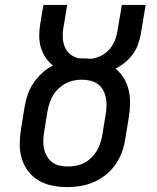

<svg xmlns="http://www.w3.org/2000/svg" viewBox="-20 -755 640 783"><path d="M254 8Q223 8 193 2Q163 -4 137.5 -19Q112 -34 94.5 -57.5Q77 -81 68.5 -109.5Q60 -138 60.5 -169Q61 -200 66 -231L80 -317Q84 -343 92.5 -368Q101 -393 116 -415.5Q131 -438 151.5 -457Q172 -476 196 -488Q178 -502 165.5 -521Q153 -540 146.5 -562Q140 -584 140 -608.5Q140 -633 144 -657L157 -735H254L239 -644Q235 -623 236 -602Q237 -581 244.5 -563Q252 -545 268 -532.5Q284 -520 304 -517Q307 -517 310.5 -517Q314 -517 318 -517Q326 -517 333.5 -516.5Q341 -516 349 -515Q370 -517 390 -526.5Q410 -536 425 -552.5Q440 -569 448 -589Q456 -609 459 -629L477 -735H574L554 -615Q550 -594 542.5 -573Q535 -552 521.5 -533.5Q508 -515 489.5 -500Q471 -485 451 -475Q471 -459 485 -436Q499 -413 505 -386.5Q511 -360 510.5 -331.5Q510 -303 505 -275L491 -189Q487 -162 477.5 -135.5Q468 -109 451.5 -85Q435 -61 412 -42.5Q389 -24 362.5 -12.5Q336 -1 308.5 3.5Q281 8 254 8ZM255 -76Q272 -76 289 -79Q306 -82 322 -90Q338 -98 351 -110.5Q364 -123 373.5 -138Q383 -153 388.5 -169.5Q394 -186 397 -203L411 -289Q414 -306 414.5 -323.5Q415 -341 411.5 -357.5Q408 -374 400 -388.5Q392 -403 378.5 -412.5Q365 -422 348 -426Q331 -430 314 -430Q297 -430 280.5 -426.5Q264 -423 248.5 -415Q233 -407 219.5 -394.5Q206 -382 197 -367Q188 -352 182.5 -336Q177 -320 174 -303L160 -217Q157 -200 156.5 -182.5Q156 -165 159.5 -149Q163 -133 171 -118.5Q179 -104 192 -94Q205 -84 221.5 -80Q238 -76 255 -76Q255 -76 255 -76Q255 -76 255 -76Z"/></svg>

Font: Iosevka Etoile Medium Oblique
Style: Regular
Weight: 500
Italic angle: -9°
Designer: Belleve Invis
Foundry: Belleve Invis
Version: Version 15.5.2; ttfautohint (v1.8.4)